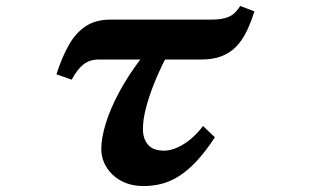

<svg xmlns="http://www.w3.org/2000/svg" viewBox="-20 -606 1040 646"><path d="M835.9 -567.9Q824.2 -530.3 809.6 -500.2Q794.9 -470.2 774.7 -449.2Q754.4 -428.2 725.8 -417Q697.3 -405.8 657.2 -405.8H535.2Q513.2 -362.3 496.6 -320.1Q480 -277.8 470.5 -240.2Q460.9 -202.6 460.9 -171.9Q460.9 -139.2 478 -119.1Q495.1 -99.1 532.2 -99.1Q553.2 -99.1 576.7 -109.6Q600.1 -120.1 622.6 -138.9Q645 -157.7 663.1 -182.1L703.1 -144Q670.9 -95.2 640.9 -63.2Q610.8 -31.2 581.5 -12.9Q552.2 5.4 522.9 12.7Q493.7 20 462.9 20Q429.2 20 402.8 9.5Q376.5 -1 358.2 -18.8Q339.8 -36.6 330.3 -58.6Q320.8 -80.6 320.8 -104Q320.8 -141.6 335.7 -190.2Q350.6 -238.8 379.9 -293.9Q409.2 -349.1 452.1 -405.8H313Q281.7 -405.8 260.7 -389.2Q239.7 -372.6 221.2 -337.9L169.9 -356Q188 -412.6 211.2 -453.9Q234.4 -495.1 268.1 -517.6Q301.8 -540 351.1 -540H688Q719.2 -540 737.5 -545.2Q755.9 -550.3 767.3 -560.5Q778.8 -570.8 788.1 -585.9Z"/></svg>

Font: BIZ UDPMincho
Style: Bold
Weight: 700
Designer: TypeBank Co., Ltd.
Foundry: Morisawa Inc.
Version: Version 1.06